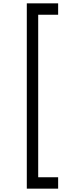

<svg xmlns="http://www.w3.org/2000/svg" viewBox="-20 -908 447 1146"><path d="M327 218H140V-888H327V-820H208V150H327Z"/></svg>

Font: CCSD_manrope
Style: Regular
Weight: 400
Designer: Mikhail Sharanda
Foundry: Mikhail Sharanda
Version: Version 4.503